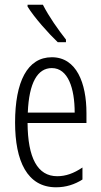

<svg xmlns="http://www.w3.org/2000/svg" viewBox="-20 -785 428 815"><path d="M162 -765H97V-757C126 -710 187 -642 225 -606H260V-617C227 -659 188 -714 162 -765ZM200 -542C96 -542 44 -438 44 -265C44 -102 95 10 218 10C260 10 297 -2 330 -23V-74C293 -49 259 -37 223 -37C139 -37 98 -115 97 -263H347V-305C347 -432 305 -542 200 -542ZM200 -496C269 -496 297 -410 297 -307H98C103 -435 140 -496 200 -496Z"/></svg>

Font: Noto Sans Display Condensed Light
Style: Regular
Weight: 300
Width: 3
Designer: Monotype Design Team
Foundry: Monotype Imaging Inc.
Version: Version 1.900